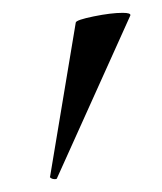

<svg xmlns="http://www.w3.org/2000/svg" viewBox="-20 -751 252 299"><path d="M65 -472Q62 -472 59.5 -473.5Q57 -475 58 -476L98 -716Q99 -720 126 -725.5Q153 -731 171 -731Q184 -731 183 -727L69 -474Q69 -472 65 -472Z"/></svg>

Font: Cormorant Infant SemiBold
Style: Regular
Weight: 600
Designer: Christian Thalmann (Catharsis Fonts)
Foundry: Catharsis Fonts
Version: Version 4.000